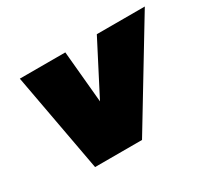

<svg xmlns="http://www.w3.org/2000/svg" viewBox="-101 -635 866 797"><g transform="rotate(-30 331.5 -237.0)"><path d="M151 0 64 -474H282L305 -226L433 -474H663L376 0Z"/></g></svg>

Font: Kanit ExtraBold
Style: Italic
Weight: 800
Italic angle: -12°
Designer: Katatrad Team
Foundry: CadsonDemak
Version: Version 2.000; ttfautohint (v1.8.3)